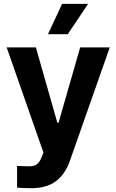

<svg xmlns="http://www.w3.org/2000/svg" viewBox="-20 -776 602 995"><path d="M68.4 196.3V84Q105.5 85.9 127 85.9Q144 85.9 155.5 83Q167 80.1 177.5 69.3Q188 58.6 196.3 37.1L205.1 14.6L14.6 -530.3H166L277.3 -139.6H283.2L395.5 -530.3H548.8L341.8 58.6Q317.9 126.5 270 162.8Q222.2 199.2 141.6 199.2Q96.2 199.2 68.4 196.3ZM301.8 -755.9H436.5L331.1 -598.6H228.5Z"/></svg>

Font: Pretendard
Style: Bold
Weight: 700
Designer: Base glyphs from Inter by Rasmus Andersson; Hangeul glyphs from Noto Sans CJK(Source Han Sans) by Jang Soo-young and Kan
Foundry: Kil Hyung-jin
Version: Version 1.309